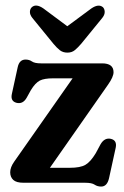

<svg xmlns="http://www.w3.org/2000/svg" viewBox="-20 -672 456 706"><path d="M377.5 -361 163.5 -55H236.5Q275.5 -55 294.2 -66Q313 -77 332 -108.5L350 -142Q364.5 -166.5 387.5 -161.5Q411 -156 405.5 -129L381 -17Q374 14 352 14Q338 14 327.8 7Q317.5 0 293 0H66.5Q40 0 28.8 -10.5Q17.5 -21 17.5 -38.5Q17.5 -57 32.5 -78L247 -384H175Q143 -384 126.5 -375.8Q110 -367.5 93.5 -340.5L78 -312.5Q64 -288 40.5 -294Q18 -300 23.5 -326L45 -424.5Q51 -453 74 -453Q87.5 -453 97.5 -446Q107.5 -439 131 -439H355.5Q397.5 -439 397.5 -406.5Q397.5 -389.5 377.5 -361ZM278.5 -511Q266 -496.5 255 -487.5Q244 -478.5 228 -478.5Q211.5 -478.5 200.2 -487.2Q189 -496 176.5 -511L99 -606Q89.5 -618 90 -628.8Q90.5 -639.5 97 -645.5Q112.5 -659.5 139.5 -641L227.5 -575.5L316 -641Q342.5 -659 358.5 -645.5Q364.5 -639.5 365 -628.8Q365.5 -618 356 -606Z"/></svg>

Font: Fraunces 144pt S100 SemiBold
Style: Regular
Weight: 600
Version: Version 1.000; ttfautohint (v1.8.3)